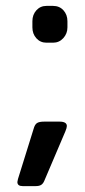

<svg xmlns="http://www.w3.org/2000/svg" viewBox="-20 -513 289 652"><path d="M90 -420V-441Q90 -463 103.5 -478Q117 -493 138 -493H160Q182 -493 195.5 -478Q209 -463 209 -441V-420Q209 -399 195 -383.5Q181 -368 160 -368H138Q117 -368 103.5 -383Q90 -398 90 -420ZM39 105Q39 103 41 95L94 -75Q98 -90 105.5 -95Q113 -100 130 -100H182Q207 -100 207 -85Q207 -79 202 -67L130 102Q126 111 119.5 115Q113 119 101 119H57Q39 119 39 105Z"/></svg>

Font: Mitr
Style: Regular
Weight: 400
Designer: Thanarat Vachiruckul
Foundry: Cadson Demak
Version: Version 1.002